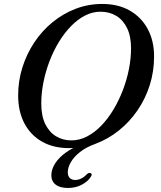

<svg xmlns="http://www.w3.org/2000/svg" viewBox="-20 -733 810 967"><path d="M495.1 -713.1Q575.2 -713.1 633.7 -679.7Q692.2 -646.3 724.1 -586.7Q756 -527.2 756 -448.6Q756 -372.7 734.1 -303.7Q712.1 -234.8 672.2 -176.7Q632.2 -118.6 578.3 -75.5Q524.3 -32.4 460 -8.3Q413.9 8.3 383.1 32.6Q352.3 56.9 336.9 83.6Q321.4 110.3 321.4 134.6Q321.4 153.8 331.6 163.6Q341.8 173.5 358.8 173.5Q373.8 173.5 389.1 166.1Q404.3 158.8 416 145.7Q421.5 140.7 425.8 138.8Q430 137 434.9 138.3Q439.4 139.1 441.4 144.2Q443.3 149.3 436.9 157.9Q424.6 179.3 393.4 196.5Q362.2 213.7 322.2 213.7Q282 213.7 260.3 196.8Q238.6 179.8 238.6 150Q238.6 125.2 252.2 99.4Q265.9 73.6 294.3 48.8Q322.8 24 366.8 3.5L368.8 9Q354.8 11.4 345.7 12.2Q336.6 13 328 13Q248.9 13 191.2 -19.9Q133.5 -52.9 102.4 -112.6Q71.4 -172.4 71.4 -252.6Q71.4 -325.1 92.7 -393.1Q114 -461 152.7 -519.3Q191.4 -577.5 244.3 -620.9Q297.3 -664.3 360.9 -688.7Q424.5 -713.1 495.1 -713.1ZM187.9 -211.4Q187.9 -148.7 208.3 -107.5Q228.7 -66.4 263 -46.2Q297.3 -25.9 339.3 -25.9Q380.5 -25.9 418.7 -45.9Q457 -65.8 490.6 -100.7Q524.2 -135.6 551.5 -181.3Q578.9 -227 598.8 -279.1Q618.8 -331.1 629.4 -385.2Q640 -439.2 640 -490.4Q640 -550.4 620.1 -591.3Q600.3 -632.1 565.8 -653Q531.3 -674 486.1 -674Q445.9 -674 408.4 -654.7Q370.8 -635.4 337.5 -601.1Q304.1 -566.9 276.7 -521.8Q249.3 -476.8 229.5 -425Q209.7 -373.3 198.8 -318.8Q187.9 -264.3 187.9 -211.4Z"/></svg>

Font: Fraunces
Style: Italic
Weight: 900
Italic angle: -16°
Version: Version 1.000;[0bf87f6ff]